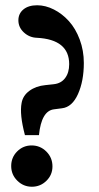

<svg xmlns="http://www.w3.org/2000/svg" viewBox="-20 -687 374 729"><path d="M74.7 -173.8Q53.7 -252.9 62 -295.9Q66.9 -324.2 91.8 -342.3Q116.7 -360.4 152.3 -363.8L183.6 -367.2Q211.9 -370.1 227.3 -390.6Q242.7 -411.1 242.7 -443.4Q242.7 -537.1 120.1 -543.5Q91.8 -544.4 70.8 -563.7Q49.8 -583 49.8 -609.9Q49.8 -635.3 68.8 -651.1Q87.9 -667 121.1 -667Q152.8 -667 184.6 -650.9Q216.3 -634.8 241.7 -606.7Q267.1 -578.6 282.7 -536.9Q298.3 -495.1 298.3 -447.8Q298.3 -379.4 276.1 -329.8Q253.9 -280.3 215.3 -275.9L185.5 -272Q137.2 -266.6 127.9 -173.8ZM100.1 -134.8Q132.8 -134.8 156 -111.6Q179.2 -88.4 179.2 -55.2Q179.2 -22.9 156.2 -0.5Q133.3 22 101.1 22Q68.8 22 45.7 -1Q22.5 -23.9 22.5 -56.6Q22.5 -89.4 45.2 -112.1Q67.9 -134.8 100.1 -134.8Z"/></svg>

Font: Elstob
Style: Bold
Weight: 700
Designer: Peter S. Baker
Version: Version 1.015